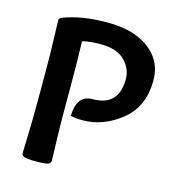

<svg xmlns="http://www.w3.org/2000/svg" viewBox="-101 -745 763 838"><g transform="rotate(15 280.0 -325.5)"><path d="M281.2 -658.7Q367.2 -658.7 423.8 -633.8Q480.5 -608.9 510.7 -566.7Q541 -524.4 541 -465.8Q541 -347.2 460.7 -282.7Q380.4 -218.3 285.6 -218.3Q257.8 -218.3 232.9 -223.6Q234.4 -318.8 306.6 -318.8Q423.3 -318.8 423.3 -440.9Q423.3 -486.8 387.9 -523.2Q352.5 -559.6 277.8 -559.6Q228 -559.6 195.8 -550.8Q198.7 -467.8 198.7 -356.4V-267.6Q198.7 -156.2 201.2 -94.7Q203.6 -33.2 203.6 -12.7Q203.6 -2.9 193.1 2.4Q182.6 7.8 132.8 7.8Q93.3 7.8 82.5 2.4Q71.8 -2.9 71.8 -12.7Q71.8 -33.2 74.2 -94.7Q76.7 -156.2 76.7 -267.6V-356.4Q76.7 -467.8 74.2 -529.3Q71.8 -590.8 71.8 -611.3Q71.8 -622.1 83 -626.5Q165 -658.7 281.2 -658.7Z"/></g></svg>

Font: Bainsley
Style: Bold
Weight: 700
Designer: Paul James MIller
Foundry: High-Logic / Made with FontCreator
Version: Version 1.411;March 28, 2021;FontCreator 13.0.0.2683 64-bit